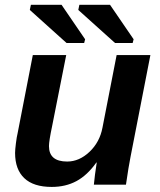

<svg xmlns="http://www.w3.org/2000/svg" viewBox="-20 -753 651 783"><path d="M250 -528.3 192.4 -237.8Q179.7 -177.7 179.7 -157.2Q179.7 -94.2 253.9 -94.2Q303.2 -94.2 345 -133.8Q386.7 -173.3 397.9 -232.4L455.6 -528.3H593.3L512.2 -112.8Q504.4 -74.2 493.7 0H362.8Q362.8 -4.4 367.4 -41Q372.1 -77.6 374.5 -90.3H373Q335.9 -38.1 291.7 -14.4Q247.6 9.3 190.9 9.3Q116.7 9.3 79.1 -26.4Q41.5 -62 41.5 -129.4Q41.5 -141.6 44.9 -168.7Q48.3 -195.8 51.8 -209.5L113.8 -528.3ZM449.2 -577.6 299.3 -712.4 303.7 -733.4H428.7L524.9 -592.8L521 -577.6ZM251.5 -577.6 101.6 -712.4 106 -733.4H231L327.1 -592.8L323.2 -577.6Z"/></svg>

Font: Liberation Sans
Style: Bold Italic
Weight: 700
Italic angle: -12°
Designer: Steve Matteson
Foundry: Ascender Corporation
Version: Version 2.1.5